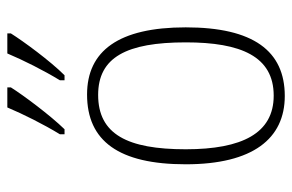

<svg xmlns="http://www.w3.org/2000/svg" viewBox="-160 -646 816 537"><g transform="rotate(-90 248.5 -378.0)"><path d="M292 -619V-606H306C346 -646 401 -721 423 -756V-766H367C348 -721 320 -665 292 -619ZM141 -619V-606H155C194 -646 250 -721 272 -756V-766H216C197 -721 169 -665 141 -619ZM248 10C374 10 440 -78 440 -267C440 -455 374 -543 252 -543C122 -543 57 -454 57 -267C57 -79 129 10 248 10ZM249 -21C144 -21 99 -109 99 -267C99 -430 141 -512 251 -512C356 -512 398 -433 398 -267C398 -113 359 -21 249 -21Z"/></g></svg>

Font: Noto Serif Sinhala SemiCondensed ExtraLight
Style: Regular
Weight: 200
Width: 4
Designer: Jelle Bosma - Monotype Design Team
Foundry: Monotype Imaging Inc.
Version: Version 2.007